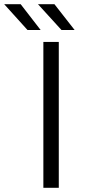

<svg xmlns="http://www.w3.org/2000/svg" viewBox="-94 -901 416 921"><path d="M114 -700H188V0H114ZM-74 -881H5L101 -757H38ZM88 -881H167L264 -757H201Z"/></svg>

Font: CMG Sans
Style: Regular
Weight: 400
Designer: Julieta Ulanovsky
Foundry: Julieta Ulanovsky
Version: Version 7.200